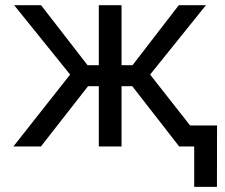

<svg xmlns="http://www.w3.org/2000/svg" viewBox="-20 -566 870 742"><path d="M31.7 0 251 -277.8 34.7 -545.9H138.7L318.4 -314H361.8V-545.9H449.7V-314H492.2L670.9 -545.9H775.9L560.1 -277.8L778.3 0H672.4L491.2 -232.9H449.7V0H361.8V-232.9H320.3L138.2 0ZM730.5 156.2V0H693.8V-81.1H818.8L818.4 156.2Z"/></svg>

Font: Inter
Style: Regular
Weight: 400
Designer: Rasmus Andersson
Foundry: rsms
Version: Version 4.001;git-9221beed3